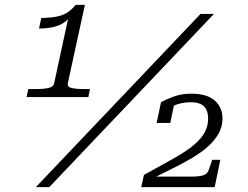

<svg xmlns="http://www.w3.org/2000/svg" viewBox="-20 -767 1016 787"><path d="M258 -426Q255 -411 273 -406.5Q291 -402 323 -402H349L342 -369H89L96 -402H130Q159 -402 179 -406.5Q199 -411 202 -426L262 -703Q268 -707 270.5 -708.5Q273 -710 273 -710Q273 -710 271 -706Q261 -687 242.5 -674.5Q224 -662 198 -656Q172 -650 140 -650L149 -693Q187 -694 212.5 -699Q238 -704 256.5 -716Q275 -728 290 -747H328ZM802 -710H857L182 0H127ZM758 -43H598Q596 -42 594 -39Q592 -36 593 -34Q594 -32 598 -32Q644 -55 687.5 -76.5Q731 -98 768 -120Q805 -142 832.5 -166.5Q860 -191 876 -219.5Q892 -248 892 -281Q892 -327 860 -355Q828 -383 764 -383Q723 -383 690 -370.5Q657 -358 640 -348L622 -263H678L694 -340Q688 -340 682.5 -336.5Q677 -333 672.5 -328.5Q668 -324 667 -318Q677 -326 691 -333Q705 -340 723.5 -344Q742 -348 762 -348Q799 -348 816 -331Q833 -314 833 -282Q833 -245 814 -216Q795 -187 760.5 -161.5Q726 -136 677.5 -109.5Q629 -83 570 -50L559 0H860L883 -112H850L835 -69Q829 -53 812 -48Q795 -43 758 -43Z"/></svg>

Font: Roboto Serif 20pt ExtraLight
Style: Italic
Weight: 250
Italic angle: -10°
Version: Version 1.007